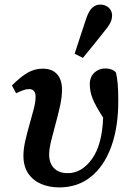

<svg xmlns="http://www.w3.org/2000/svg" viewBox="-20 -802 574 836"><path d="M238 14Q196 14 160.5 -0.5Q125 -15 103.5 -46Q82 -77 82 -124Q82 -153 90 -188.5Q98 -224 108.5 -260Q119 -296 127 -327.5Q135 -359 135 -381Q135 -414 106 -414Q94 -414 80.5 -409Q67 -404 50 -396L32 -430Q70 -468 100.5 -485.5Q131 -503 166 -503Q207 -503 228.5 -479Q250 -455 250 -412Q250 -380 241.5 -341Q233 -302 222 -262.5Q211 -223 202.5 -188Q194 -153 194 -130Q194 -91 215.5 -69.5Q237 -48 275 -48Q336 -48 380.5 -110Q425 -172 429 -290Q396 -341 383.5 -372Q371 -403 371 -435Q371 -468 392 -486.5Q413 -505 443 -504Q472 -502 485 -486Q490 -464 492.5 -437Q495 -410 495 -362Q495 -247 464 -162.5Q433 -78 375.5 -32Q318 14 238 14ZM305 -568Q318 -607 330.5 -646Q343 -685 356 -723Q367 -755 382 -768.5Q397 -782 416 -782Q439 -782 453.5 -768.5Q468 -755 468 -735Q468 -717 459.5 -701Q451 -685 434 -665Q411 -636 388 -607.5Q365 -579 341 -550Z"/></svg>

Font: Source Serif 4 SmText Semibold
Style: Italic
Weight: 600
Italic angle: -12°
Designer: Frank Grießhammer
Foundry: Adobe
Version: Version 4.005;hotconv 1.1.0;makeotfexe 2.6.0